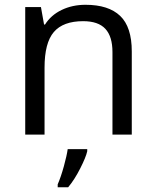

<svg xmlns="http://www.w3.org/2000/svg" viewBox="-20 -565 654 806"><path d="M222.2 209Q235.8 177.7 248.3 132.3Q260.7 86.9 264.2 61H346.2V69.8Q340.8 94.7 316.9 141.8Q293 189 266.1 221.2H222.2ZM452.1 0V-346.2Q452.1 -411.6 422.4 -443.8Q392.6 -476.1 329.1 -476.1Q245.1 -476.1 206.1 -430.7Q167 -385.3 167 -280.8V0H85.9V-535.2H151.9L165 -461.9H168.9Q193.8 -501.5 238.8 -523.2Q283.7 -544.9 338.9 -544.9Q435.5 -544.9 484.4 -498.3Q533.2 -451.7 533.2 -349.1V0Z"/></svg>

Font: Zoram GWebM
Style: Regular
Weight: 400
Foundry: Ascender Corporation
Version: Version 1.000